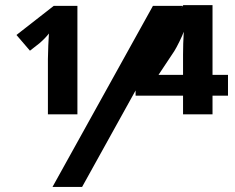

<svg xmlns="http://www.w3.org/2000/svg" viewBox="-20 -737 928 757"><path d="M817.9 -441.9V-716.8H702.6L694.8 -705.1L699.7 -713.9H583L187 0H303.7L514.6 -380.4V-359.9H701.7V-286.1H817.9V-359.9H878.9V-441.9ZM168.9 -503.9V-286.1H285.2V-713.9H191.9L44.9 -599.1L98.1 -537.1L136.2 -566.9C151.9 -580.6 164.1 -593.3 172.9 -605L170.4 -558.6ZM701.7 -522V-441.9H605L667 -535.2C676.8 -550.3 698.7 -594.7 704.6 -611.8C702.6 -580.1 701.7 -549.8 701.7 -522Z"/></svg>

Font: Open Sans bold
Style: Bold
Weight: 700
Foundry: Ascender Corporation
Version: Version 1.100;PS 001.100;hotconv 1.0.88;makeotf.lib2.5.64775